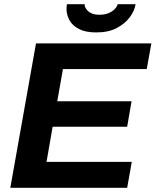

<svg xmlns="http://www.w3.org/2000/svg" viewBox="-20 -892 739 912"><path d="M29 0 151 -686H699L677 -564H279L252 -411H605L584 -290H230L201 -123H606L584 0ZM437 -738Q387 -738 355.5 -754Q324 -770 310 -796Q296 -822 296 -850Q296 -855 296.5 -861Q297 -867 298 -872H382Q382 -869 382.5 -865.5Q383 -862 384 -859Q388 -850 396 -841.5Q404 -833 417.5 -827.5Q431 -822 452 -822Q478 -822 496.5 -830Q515 -838 526 -850Q537 -862 539 -872H624Q619 -840 596 -809.5Q573 -779 534 -758.5Q495 -738 437 -738Z"/></svg>

Font: Archivo SemiBold
Style: Bold Italic
Weight: 700
Italic angle: -10°
Version: Version 2.001